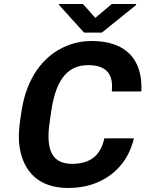

<svg xmlns="http://www.w3.org/2000/svg" viewBox="-20 -925 724 955"><path d="M81 -332C73 -279 71 -232 78 -190C97 -75 169 10 319 10C363 10 403 4 439 -8C540 -42 618 -118 646 -237H499C481 -152 429 -110 338 -110C219 -110 210 -211 229 -332L236 -379C256 -507 303 -601 418 -601C510 -601 545 -556 536 -470H683C691 -625 610 -721 437 -721C392 -721 351 -713 312 -697C194 -649 113 -536 88 -378ZM273 -901 398 -763H487L657 -900V-905H536L454 -836L393 -905H273Z"/></svg>

Font: Asimov Pro
Style: BdObl
Weight: 700
Designer: Google
Version: Version 2.000980; 2014